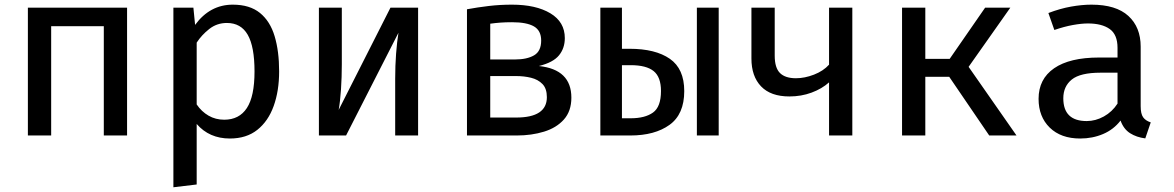

<svg xmlns="http://www.w3.org/2000/svg" viewBox="-20 -573 4963 812"><path d="M419 0V-462.1H196.4V0H97.9V-540.5H517.4V0Z M964.6 -553.3Q1036.4 -553.3 1079.5 -518.2Q1122.6 -483.1 1141.5 -419.7Q1160.5 -356.4 1160.5 -270.8Q1160.5 -188.7 1137.4 -124.6Q1114.4 -60.5 1068.2 -23.8Q1022.1 12.8 952.3 12.8Q865.1 12.8 811.8 -48.7V207.2L713.3 219V-540.5H797.9L805.1 -467.7Q867.7 -553.3 964.6 -553.3ZM939.5 -475.9Q897.4 -475.9 865.1 -450.5Q832.8 -425.1 811.8 -392.8V-131.3Q832.3 -101 862.1 -83.8Q891.8 -66.7 928.2 -66.7Q991.8 -66.7 1024.1 -116.2Q1056.4 -165.6 1056.4 -270.8Q1056.4 -375.9 1027.7 -425.9Q999 -475.9 939.5 -475.9Z M1748.2 -540.5V0H1651.3V-240Q1651.3 -295.4 1655.1 -345.9Q1659 -396.4 1665.1 -434.4L1443.6 0H1328.7V-540.5H1425.6V-301Q1425.6 -247.2 1422.1 -194.6Q1418.5 -142.1 1412.3 -108.2L1631.3 -540.5Z M2145.1 -553.3Q2246.7 -553.3 2307.7 -516.7Q2368.7 -480 2368.7 -411.8Q2368.7 -369.2 2344.1 -339Q2319.5 -308.7 2259 -293.8Q2396.4 -279.5 2396.4 -160Q2396.4 -103.1 2364.9 -67.7Q2333.3 -32.3 2280.8 -16.2Q2228.2 0 2165.1 0H1954.9V-533.8Q2000 -542.1 2047.2 -547.7Q2094.4 -553.3 2145.1 -553.3ZM2145.6 -479Q2117.4 -479 2096.7 -477.4Q2075.9 -475.9 2053.3 -472.8V-321.5H2157.9Q2208.7 -321.5 2238.7 -339Q2268.7 -356.4 2268.7 -401.5Q2268.7 -443.6 2238.2 -461.3Q2207.7 -479 2145.6 -479ZM2053.3 -75.9H2163.1Q2292.8 -75.9 2292.8 -162.1Q2292.8 -198.5 2274.1 -217.7Q2255.4 -236.9 2225.9 -244.1Q2196.4 -251.3 2164.1 -251.3H2053.3Z M2610.3 -540.5V-366.7H2642.6Q2751.8 -366.7 2812.8 -324.4Q2873.8 -282.1 2873.8 -187.7Q2873.8 -89.7 2811.5 -44.9Q2749.2 0 2645.6 0H2519V-540.5ZM3019.5 -540.5V0H2927.2V-540.5ZM2647.2 -297.4H2610.3V-72.8H2647.2Q2707.7 -72.8 2741.5 -96.9Q2775.4 -121 2775.4 -188.2Q2775.4 -247.2 2744.4 -272.3Q2713.3 -297.4 2647.2 -297.4Z M3584.6 -540.5V0H3486.2V-224.6Q3455.9 -197.4 3412.3 -181.3Q3368.7 -165.1 3318.5 -165.1Q3239.5 -165.1 3198.7 -207.7Q3157.9 -250.3 3157.9 -325.6V-540.5H3256.4V-337.4Q3256.4 -286.2 3278.7 -264.1Q3301 -242.1 3346.2 -242.1Q3383.1 -242.1 3422.6 -257.4Q3462.1 -272.8 3486.2 -299.5V-540.5Z M3794.9 0V-540.5H3893.3V-324.1H3996.4L4146.2 -540.5H4252.8L4076.4 -290.3L4279 0H4163.6L3994.4 -248.2H3893.3V0Z M4804.1 -124.1Q4804.1 -91.8 4814.4 -77.2Q4824.6 -62.6 4846.7 -55.4L4823.6 12.3Q4786.7 7.7 4759.2 -9.7Q4731.8 -27.2 4719 -63.1Q4689.7 -25.1 4645.1 -6.2Q4600.5 12.8 4548.2 12.8Q4466.7 12.8 4419.5 -33.3Q4372.3 -79.5 4372.3 -154.9Q4372.3 -239 4438.2 -284.4Q4504.1 -329.7 4627.7 -329.7H4706.2V-370.8Q4706.2 -426.7 4673.1 -450.3Q4640 -473.8 4581 -473.8Q4553.8 -473.8 4517.2 -467.2Q4480.5 -460.5 4439 -446.2L4413.8 -517.9Q4463.6 -536.9 4509.7 -545.1Q4555.9 -553.3 4595.9 -553.3Q4700 -553.3 4752.1 -505.6Q4804.1 -457.9 4804.1 -375.9ZM4575.9 -61Q4613.3 -61 4648.5 -80.5Q4683.6 -100 4706.2 -134.9V-265.6H4634.4Q4548.7 -265.6 4512.8 -236.7Q4476.9 -207.7 4476.9 -157.4Q4476.9 -61 4575.9 -61Z"/></svg>

Font: Fira Code Retina
Style: Regular
Weight: 450
Monospace: yes
Designer: Carrois Corporate, Edenspiekermann AG, Nikita Prokopov
Foundry: Carrois Corporate, Edenspiekermann AG, Nikita Prokopov
Version: Version 6.002